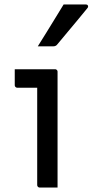

<svg xmlns="http://www.w3.org/2000/svg" viewBox="-20 -843 416 863"><path d="M147.2 -11Q147.2 -48.5 147.2 -92.1Q147.2 -135.6 147.2 -182.6Q147.2 -229.6 147.2 -276.6Q147.2 -323.6 147.2 -367.4Q147.2 -411.3 147.2 -448.7H133.4Q124.9 -448.7 115.6 -448.7Q106.2 -448.7 96.2 -448.7Q86.1 -448.7 76.4 -448.7Q66.6 -448.7 57.3 -448.7Q52.9 -448.7 49.6 -452Q46.3 -455.3 46.3 -459.7Q46.3 -477.4 46.3 -495.8Q46.3 -514.1 46.3 -531.8Q62.7 -531.8 81.4 -531.8Q100.1 -531.8 120 -531.8Q140 -531.8 159 -531.8Q178 -531.8 195.7 -531.8Q213.3 -531.8 227.7 -531.8Q231.1 -531.8 233.4 -530.3Q235.7 -528.8 237.2 -526.5Q238.7 -524.2 238.7 -520.8Q238.7 -470.1 238.7 -415.8Q238.7 -361.5 238.7 -306.4Q238.7 -251.3 238.7 -197.2Q238.7 -143.1 238.7 -92Q238.7 -77.1 238.7 -61.8Q238.7 -46.5 238.7 -31.2Q238.7 -15.8 238.7 0Q217.5 0 198.6 0Q179.8 0 158.2 0Q153.8 0 150.5 -3.3Q147.2 -6.6 147.2 -11ZM265.9 -822.8Q295.3 -822.8 317.1 -822.8Q338.8 -822.8 366.1 -822.8Q373.3 -822.8 375.4 -817.2Q377.5 -811.6 372.5 -806Q348.7 -776.9 328.3 -752.2Q307.9 -727.6 286.6 -702.3Q265.2 -677 237 -642.8Q235 -639.8 230.5 -637.3Q226 -634.8 220 -634.8Q200.8 -634.8 184 -634.8Q167.2 -634.8 149.9 -634.8Q169.1 -665.2 188.4 -696.5Q207.6 -727.8 227.2 -759.6Q246.7 -791.4 265.9 -822.8Z"/></svg>

Font: Recursive Sans Linear Light
Style: Regular
Weight: 300
Version: Version 1.085